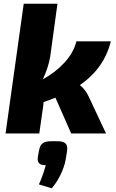

<svg xmlns="http://www.w3.org/2000/svg" viewBox="-20 -720 628 1036"><path d="M392 -497H578Q542 -351 411 -261Q442 -236 460 -196L552 0H364L279 -193Q244 -179 215 -169L214 -154L192 0H10L108 -700H290L251 -415Q241 -355 211 -292Q279 -329 328.5 -383Q378 -437 392 -497ZM257 42H289Q321 42 333.5 54Q346 66 342 94L334 143Q327 181 306 224Q285 267 259 296L190 275Q211 230 227 171Q201 172 191 161Q181 150 184 128L191 90Q196 63 211 52.5Q226 42 257 42Z"/></svg>

Font: Ezarion Extra Bold
Style: Italic
Weight: 800
Italic angle: -8°
Designer: Natanael Gama
Version: Version 1.001;PS 001.001;hotconv 1.0.70;makeotf.lib2.5.58329